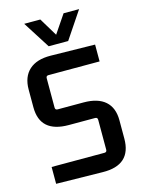

<svg xmlns="http://www.w3.org/2000/svg" viewBox="-124 -903 728 980"><g transform="rotate(-15 239.5 -413.5)"><path d="M194 -688 103 -831H188L246 -735L311 -831H393L297 -688ZM155 -365H292Q367 -365 406 -330.5Q445 -296 445 -230V-133Q445 7 294 4L49 0V-89H328Q341 -89 341 -102V-260Q341 -273 328 -273H189Q38 -273 38 -407V-501Q38 -568 77.5 -604Q117 -640 191 -639L425 -635V-546H155Q142 -546 142 -533V-378Q142 -365 155 -365Z"/></g></svg>

Font: Gemunu Libre SemiBold
Style: Regular
Weight: 600
Designer: Puspanada Ekanayake, Sola Matas, Pathum Egodawatta, Kosala Senevirathne
Foundry: mooniak
Version: Version 1.100